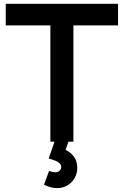

<svg xmlns="http://www.w3.org/2000/svg" viewBox="-20 -740 646 1003"><path d="M243.2 -607.2H10V-720H596.7V-607.2H363.5V0H243.2ZM209.8 224.5 236.3 153.3Q256.8 160 268.5 160Q282.5 160 291.1 151.8Q299.7 143.7 299.7 133Q299.7 121.2 291.6 113.4Q283.5 105.5 271 100.4Q258.6 95.2 238.2 89Q236.3 88.5 234.3 88L269.8 -14.2L342.7 -15L322.8 43Q352 57.4 367.8 80.8Q383.7 104.1 383.7 135.8Q383.7 166.4 369.4 191Q355.1 215.5 331.1 229.1Q307.1 242.7 279 242.7Q243.8 242.7 209.8 224.5Z"/></svg>

Font: Tap Sans
Style: Regular
Weight: 400
Designer: Tap Payments
Foundry: Tap Payments
Version: Version 1.001;Glyphs 3.1.2 (3151)